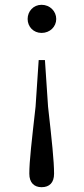

<svg xmlns="http://www.w3.org/2000/svg" viewBox="-20 -551 348 799"><path d="M153 -531C119 -531 95 -504 95 -472C95 -440 119 -414 153 -414C188 -414 214 -440 214 -472C214 -504 188 -531 153 -531ZM153 228C186 228 205 209 205 172C205 119 196 36 180 -107L167 -301H141L128 -107C112 36 102 119 102 172C102 209 122 228 153 228Z"/></svg>

Font: Source Han Serif KR
Style: Regular
Weight: 400
Designer: Ryoko NISHIZUKA 西塚涼子 (kana & ideographs); Frank Grießhammer (Latin, Greek & Cyrillic); Wenlong ZHANG 张文龙 (bopomofo); San
Foundry: Adobe
Version: Version 2.001;hotconv 1.1.0;makeotfexe 2.6.0